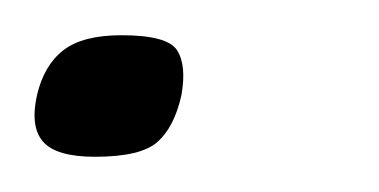

<svg xmlns="http://www.w3.org/2000/svg" viewBox="-20 -79 215 109"><path d="M83 -25Q79 -7 69.5 1.5Q60 10 34 10Q12 10 4.5 1.5Q-3 -7 1 -25Q5 -42 16 -50.5Q27 -59 49 -59Q75 -59 80.5 -50.5Q86 -42 83 -25Z"/></svg>

Font: Glory
Style: Italic
Weight: 400
Italic angle: -12°
Designer: Robert Leuschke
Foundry: Robert Leuschke
Version: Version 1.011